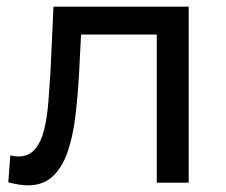

<svg xmlns="http://www.w3.org/2000/svg" viewBox="-20 -550 681 578"><path d="M64 8Q51 8 36.5 5.5Q22 3 5 -1L11 -82Q25 -79 35 -79Q67 -79 85.5 -101Q104 -123 113 -160Q122 -197 125.5 -242Q129 -287 132 -334L141 -530H548V0H452V-446H224L218 -328Q214 -258 206.5 -197Q199 -136 182.5 -90Q166 -44 137.5 -18Q109 8 64 8Z"/></svg>

Font: Montserrat Medium
Style: Regular
Weight: 500
Designer: Julieta Ulanovsky
Foundry: Julieta Ulanovsky
Version: Version 9.000; ttfautohint (v1.8.4.7-5d5b)